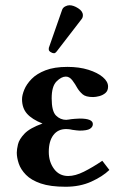

<svg xmlns="http://www.w3.org/2000/svg" viewBox="-20 -700 475 732"><path d="M245 -680Q260 -680 278 -668.5Q296 -657 296 -642Q296 -633 291 -627L197 -505Q191 -497 186 -497Q180 -497 173 -501.5Q166 -506 166 -511Q166 -512 166 -515Q166 -518 167 -520L217 -663Q220 -671 228.5 -675.5Q237 -680 245 -680ZM166 -121Q166 -83 186 -56Q206 -29 240 -29Q267 -29 300 -45.5Q333 -62 370 -87L397 -52Q371 -27 328 -7.5Q285 12 230 12Q172 12 135.5 -0.5Q99 -13 79 -33.5Q59 -54 51.5 -76.5Q44 -99 44 -118Q44 -130 48.5 -149.5Q53 -169 73.5 -190.5Q94 -212 142 -229Q102 -245 83 -266.5Q64 -288 64 -322Q64 -337 72.5 -358Q81 -379 100.5 -399Q120 -419 153.5 -432Q187 -445 237 -445Q282 -445 317 -434Q352 -423 372 -406Q392 -389 392 -370Q392 -354 382 -345.5Q372 -337 358.5 -333.5Q345 -330 335 -330Q307 -330 295 -340.5Q283 -351 275 -364Q267 -379 256 -393.5Q245 -408 231 -408Q214 -408 195.5 -389.5Q177 -371 177 -325Q177 -276 193.5 -259.5Q210 -243 233 -243Q233 -243 235 -243.5Q237 -244 241 -244Q251 -246 265.5 -247Q280 -248 284 -248Q334 -248 334 -227Q334 -216 323 -209Q312 -202 283 -202Q279 -202 271.5 -203Q264 -204 256 -205Q248 -207 241 -207.5Q234 -208 232 -208Q201 -208 183.5 -185Q166 -162 166 -121Z"/></svg>

Font: Libertinus Serif SemiBold
Style: Regular
Weight: 600
Designer: Philipp H. Poll, Khaled Hosny
Foundry: Caleb Maclennan
Version: Version 7.051;RELEASE